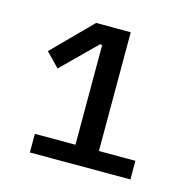

<svg xmlns="http://www.w3.org/2000/svg" viewBox="-66 -763 491 498"><g transform="rotate(15 179.5 -513.5)"><path d="M325 -329V-379H227V-698H134L32 -595L68 -558L158 -647H164V-379H55V-329Z"/></g></svg>

Font: IBMKR
Style: Regular
Weight: 400
Designer: Mike Abbink; Paul van der Laan; Pieter van Rosmalen; Wujin Sim; Chorong Kim; Dohee Lee;
Foundry: Sandoll Inc.
Version: Version 1.002